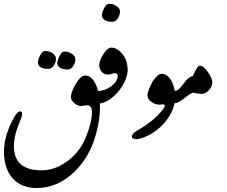

<svg xmlns="http://www.w3.org/2000/svg" viewBox="-20 -532 1169 990"><path d="M262.2 -202.6Q250.5 -176.8 228.5 -176.8Q185.5 -176.8 176.3 -202.6Q175.3 -205.1 175.3 -209Q175.3 -222.7 184.6 -241.9Q193.8 -261.2 203.1 -266.6Q208.5 -269 216.3 -269Q238.8 -269 258.3 -251.5Q268.6 -242.2 268.6 -227.5Q268.6 -216.3 262.2 -202.6ZM362.3 -199.7Q350.6 -173.8 328.6 -173.8Q285.6 -173.8 276.4 -199.7Q275.4 -202.1 275.4 -206.1Q275.4 -219.7 284.7 -239Q293.9 -258.3 303.2 -263.7Q308.6 -266.1 316.4 -266.1Q338.9 -266.1 358.4 -248.5Q368.7 -239.3 368.7 -224.6Q368.7 -213.4 362.3 -199.7ZM472.2 169.4Q439.5 281.2 361.8 355.5Q276.4 437.5 168.9 437.5Q88.4 437.5 43.5 385.7Q0.5 335.9 0.5 250Q0.5 167.5 51.3 75.2Q69.8 42 85 42Q93.8 42 93.8 55.2Q93.8 68.4 84.5 89.4Q51.8 164.1 51.8 222.2Q51.8 346.2 194.3 346.2Q264.2 346.2 327.9 298.8Q391.6 251.5 422.4 176.3Q454.1 98.6 454.1 46.4Q454.1 10.7 428.2 10.7Q422.9 10.7 413.6 12.9Q404.3 15.1 399.9 15.1Q383.3 15.1 365.2 1.5Q345.7 -14.2 345.7 -32.7Q345.7 -54.7 369.1 -96.7Q395.5 -142.6 418.5 -142.6Q457.5 -142.6 479.5 -83Q495.6 -40 495.6 20Q495.6 90.3 472.2 169.4Z M592.3 -445.8Q580.6 -419.9 558.6 -419.9Q515.6 -419.9 506.3 -445.8Q505.4 -448.2 505.4 -452.1Q505.4 -465.8 514.6 -485.1Q523.9 -504.4 533.2 -509.8Q538.6 -512.2 546.4 -512.2Q568.8 -512.2 588.4 -494.6Q598.6 -485.4 598.6 -470.7Q598.6 -459.5 592.3 -445.8ZM480 -63.5Q483.4 -63 486.8 -63Q500.5 -63 517.3 -68.4Q534.2 -73.7 550 -84.7Q565.9 -95.7 576.4 -110.1Q586.9 -124.5 586.9 -139.6Q586.9 -154.8 571.8 -154.8Q566.9 -154.8 563.5 -153.3Q549.3 -147.5 537.1 -147.5Q513.2 -147.5 501 -166.5Q491.7 -179.7 491.7 -194.8Q491.7 -198.2 492.2 -202.1Q496.1 -227.1 513.7 -253.9Q534.7 -286.6 555.2 -286.6Q577.6 -286.6 600.6 -265.1Q626.5 -241.2 634.8 -203.6Q638.2 -189.5 638.2 -171.4Q638.2 -151.4 630.6 -129.9Q623 -108.4 610.6 -88.1Q598.1 -67.9 581.8 -50.5Q565.4 -33.2 547.9 -20.8Q530.3 -8.3 512.7 -2.4Q501.5 1.5 491.2 1.5Q484.9 1.5 479.5 0Z M877.9 -78.6Q883.8 -58.1 883.8 -36.1Q883.8 32.2 833.3 94.5Q782.7 156.7 708 181.2Q695.3 185.5 684.1 185.5Q659.7 185.5 659.7 171.4Q659.7 157.2 688 141.1Q776.9 89.8 820.8 30.8Q829.6 19 829.6 12.7Q829.6 5.9 819.8 5.9Q817.4 5.9 811.8 6.8Q806.2 7.8 803.2 7.8Q780.8 7.8 761.2 -6.3Q740.2 -21.5 740.2 -41.5Q740.2 -46.9 741.7 -52.2Q754.9 -97.2 777.3 -126Q797.4 -151.4 812 -151.4Q857.4 -151.4 877.9 -78.6Z M877.9 -63.5H882.3Q890.1 -63.5 897.5 -68.8Q904.8 -74.2 912.1 -82.3Q919.4 -90.3 926.3 -100.1Q933.1 -109.9 940.7 -118.4Q948.2 -127 956.3 -132.6Q964.4 -138.2 973.6 -138.7L974.1 -140.1Q997.6 -193.4 1009.8 -193.4Q1028.8 -193.4 1051.8 -161.1Q1074.7 -128.4 1074.7 -106.4Q1074.7 -85 1057.1 -66.9Q1040 -48.3 1022.9 -48.3Q1019.5 -48.3 1014.4 -48.6Q1009.3 -48.8 1003.7 -49.1Q998 -49.3 993.2 -50.3Q988.3 -51.3 984.9 -52.7Q981.9 -54.2 978 -54.2Q974.6 -54.2 968.8 -51.8Q962.9 -49.3 954.1 -43.2Q945.3 -37.1 935.5 -29.3Q925.8 -21.5 915.8 -14.9Q905.8 -8.3 896.5 -3.9Q888.2 0 880.9 0H877.9Z"/></svg>

Font: Dima Nastaligh Tahriri
Style: regular
Weight: 400
Designer: R.Balvardi
Foundry: Dima Software Group
Version: Version 1.00;November 13, 2018;FontCreator 11.5.0.2427 64-bi